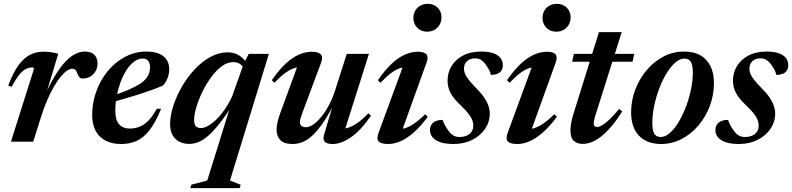

<svg xmlns="http://www.w3.org/2000/svg" viewBox="-20 -738 4126 1000"><path d="M156.5 -378Q156.5 -382 154.8 -384.5Q153 -387 148.5 -387Q132 -387 115.8 -379.2Q99.5 -371.5 81.2 -349.8Q63 -328 40 -285.5L23 -292.5Q48.5 -360.5 76.8 -398.8Q105 -437 137.2 -453Q169.5 -469 206 -469Q221 -469 233.2 -467.8Q245.5 -466.5 257.5 -464.2Q269.5 -462 283.5 -458.5L215.5 -233.5L213 -241Q253 -327.5 288.8 -377.5Q324.5 -427.5 357.2 -448.5Q390 -469.5 421.5 -469.5Q455 -469.5 471.5 -452.5Q488 -435.5 488 -407Q488 -384.5 477.5 -366.8Q467 -349 449.5 -339Q432 -329 411.5 -329Q400.5 -329 394.2 -335.2Q388 -341.5 383 -355Q378.5 -369 372.5 -374.5Q366.5 -380 357 -380Q344 -380 328.2 -369.2Q312.5 -358.5 295.2 -337.5Q278 -316.5 260.5 -286.2Q243 -256 226.2 -217.2Q209.5 -178.5 194.5 -131.5L153 0H37Z M724 -433Q699.5 -433 677.8 -416.5Q656 -400 638 -371.8Q620 -343.5 607.2 -308.5Q594.5 -273.5 587.5 -235.8Q580.5 -198 580.5 -163Q580.5 -112.5 600.5 -90.5Q620.5 -68.5 656.5 -68.5Q682.5 -68.5 706 -77.5Q729.5 -86.5 752 -108.8Q774.5 -131 796.5 -171.5L819 -171Q789.5 -99 758 -59Q726.5 -19 690.5 -3.5Q654.5 12 610.5 12Q562.5 12 528.8 -6Q495 -24 477.5 -57.8Q460 -91.5 460 -138.5Q460 -190 474 -238.8Q488 -287.5 513.8 -329.2Q539.5 -371 574.8 -402.5Q610 -434 652.2 -451.8Q694.5 -469.5 741.5 -469.5Q785.5 -469.5 811.8 -457Q838 -444.5 849.8 -423.8Q861.5 -403 861.5 -378.5Q861.5 -355 853 -332.2Q844.5 -309.5 829 -292.5Q802.5 -281 770 -269.2Q737.5 -257.5 701.5 -246Q665.5 -234.5 628.2 -223.8Q591 -213 555 -203.5L557 -236Q607 -252.5 642.5 -267.5Q678 -282.5 701.5 -296.8Q725 -311 738 -325.8Q751 -340.5 756.2 -355.8Q761.5 -371 761.5 -388Q761.5 -402.5 757.2 -412.2Q753 -422 744.8 -427.5Q736.5 -433 724 -433Z M1059.5 202 1187 -207.5H1201.5Q1159 -140 1125.2 -97Q1091.5 -54 1063.8 -30.2Q1036 -6.5 1012.2 2.5Q988.5 11.5 965.5 11.5Q936.5 11.5 914 0Q891.5 -11.5 878.8 -34Q866 -56.5 866 -90Q866 -134.5 882.2 -185.5Q898.5 -236.5 927 -286Q955.5 -335.5 993.5 -376.2Q1031.5 -417 1075.5 -441.2Q1119.5 -465.5 1165.5 -465.5Q1199.5 -465.5 1225.8 -449.2Q1252 -433 1273 -396.5L1256 -368Q1248.5 -390.5 1233.2 -402.5Q1218 -414.5 1194.5 -414.5Q1164 -414.5 1134.5 -392.5Q1105 -370.5 1079 -334.8Q1053 -299 1033.2 -258Q1013.5 -217 1002.2 -178.2Q991 -139.5 991 -112Q991 -89.5 1000.2 -80.2Q1009.5 -71 1027 -71Q1041.5 -71 1061.5 -81.5Q1081.5 -92 1103.8 -112.8Q1126 -133.5 1148 -164.5Q1170 -195.5 1189 -236L1249.5 -406.5L1275.5 -457.5H1380.5L1178 202L1233.5 224.5L1228 242H971L976.5 224Z M1667.5 -35 1722 -219.5 1729 -214Q1696.5 -150 1667.8 -106.5Q1639 -63 1612.2 -37Q1585.5 -11 1559 0.5Q1532.5 12 1504.5 12Q1458.5 12 1439.5 -8.8Q1420.5 -29.5 1420.5 -62.5Q1420.5 -79.5 1425.2 -101Q1430 -122.5 1439 -147L1538.5 -419L1560 -388.5Q1537.5 -390.5 1514.2 -383.5Q1491 -376.5 1465.5 -358Q1440 -339.5 1410 -307L1395.5 -320Q1433 -374.5 1468.5 -407Q1504 -439.5 1537.8 -454Q1571.5 -468.5 1603 -468.5Q1638 -468.5 1650.8 -455Q1663.5 -441.5 1652.5 -412L1554.5 -149Q1548 -131.5 1545 -120.5Q1542 -109.5 1542 -101.5Q1542 -89 1550 -82.2Q1558 -75.5 1574 -75.5Q1591 -75.5 1611.5 -89.5Q1632 -103.5 1652.8 -128.8Q1673.5 -154 1692.2 -188.5Q1711 -223 1724.5 -264.5L1786 -457.5H1901.5L1769.5 -40L1751 -66.5Q1770.5 -65.5 1793.2 -72.8Q1816 -80 1842.5 -98.2Q1869 -116.5 1898.5 -148L1912 -135Q1856.5 -55.5 1806 -21.8Q1755.5 12 1713.5 12Q1683 12 1671.8 0.5Q1660.5 -11 1667.5 -35Z M1951.5 -45.5 2086 -412 2107.5 -388.5Q2085.5 -390 2063.2 -382.8Q2041 -375.5 2016.5 -357.2Q1992 -339 1962 -307L1948 -320Q1986 -375 2021.5 -407.5Q2057 -440 2090.5 -454.2Q2124 -468.5 2155 -468.5Q2190 -468.5 2201 -454.8Q2212 -441 2202 -413L2067 -38.5L2043 -65.5Q2063.5 -63.5 2086 -69.5Q2108.5 -75.5 2135.2 -93.2Q2162 -111 2194.5 -143L2208 -129.5Q2169.5 -78.5 2133.8 -47.2Q2098 -16 2065.2 -2Q2032.5 12 2002 12Q1964 12 1952 -1.8Q1940 -15.5 1951.5 -45.5ZM2133 -645Q2133 -665.5 2142.5 -682.2Q2152 -699 2169 -708.5Q2186 -718 2208 -718Q2239.5 -718 2259.5 -698Q2279.5 -678 2279.5 -647.5Q2279.5 -626.5 2270 -609.8Q2260.5 -593 2243.8 -583Q2227 -573 2204.5 -573Q2173 -573 2153 -593.8Q2133 -614.5 2133 -645Z M2285.5 -113.5Q2289.5 -101.5 2295.5 -89.2Q2301.5 -77 2315 -58Q2328.5 -39 2342.5 -31.8Q2356.5 -24.5 2371.5 -24.5Q2394.5 -24.5 2410.8 -31.5Q2427 -38.5 2436 -52Q2445 -65.5 2445 -85Q2445 -99 2439.5 -113.2Q2434 -127.5 2420.2 -145.5Q2406.5 -163.5 2380.5 -188Q2354.5 -212.5 2339.2 -234Q2324 -255.5 2317.5 -276Q2311 -296.5 2311 -318.5Q2311 -360 2332 -394.2Q2353 -428.5 2392 -449Q2431 -469.5 2485.5 -469.5Q2526.5 -469.5 2551.5 -460Q2576.5 -450.5 2587.8 -434.5Q2599 -418.5 2599 -398.5Q2599 -382.5 2592 -371.2Q2585 -360 2571.2 -354Q2557.5 -348 2536.5 -348Q2534 -361.5 2528.2 -372.5Q2522.5 -383.5 2511 -400Q2499.5 -417 2485.5 -425.5Q2471.5 -434 2456.5 -434Q2427.5 -434 2412 -419.2Q2396.5 -404.5 2396.5 -379Q2396.5 -367 2402 -353.5Q2407.5 -340 2421.5 -322Q2435.5 -304 2461.5 -277.5Q2487.5 -251.5 2502.5 -229Q2517.5 -206.5 2524.2 -186Q2531 -165.5 2531 -146Q2531 -103.5 2506.8 -67.5Q2482.5 -31.5 2440 -9.8Q2397.5 12 2342.5 12Q2299 12 2272 2.2Q2245 -7.5 2232.2 -23.8Q2219.5 -40 2219.5 -60Q2219.5 -76.5 2227 -88.5Q2234.5 -100.5 2249.2 -107Q2264 -113.5 2285.5 -113.5Z M2624 -45.5 2758.5 -412 2780 -388.5Q2758 -390 2735.8 -382.8Q2713.5 -375.5 2689 -357.2Q2664.5 -339 2634.5 -307L2620.5 -320Q2658.5 -375 2694 -407.5Q2729.5 -440 2763 -454.2Q2796.5 -468.5 2827.5 -468.5Q2862.5 -468.5 2873.5 -454.8Q2884.5 -441 2874.5 -413L2739.5 -38.5L2715.5 -65.5Q2736 -63.5 2758.5 -69.5Q2781 -75.5 2807.8 -93.2Q2834.5 -111 2867 -143L2880.5 -129.5Q2842 -78.5 2806.2 -47.2Q2770.5 -16 2737.8 -2Q2705 12 2674.5 12Q2636.5 12 2624.5 -1.8Q2612.5 -15.5 2624 -45.5ZM2805.5 -645Q2805.5 -665.5 2815 -682.2Q2824.5 -699 2841.5 -708.5Q2858.5 -718 2880.5 -718Q2912 -718 2932 -698Q2952 -678 2952 -647.5Q2952 -626.5 2942.5 -609.8Q2933 -593 2916.2 -583Q2899.5 -573 2877 -573Q2845.5 -573 2825.5 -593.8Q2805.5 -614.5 2805.5 -645Z M2960 -416.5 2969 -457.5H3283L3274.5 -416.5ZM3087.5 -157.5Q3081 -138.5 3077.8 -126.5Q3074.5 -114.5 3073.5 -107Q3072.5 -99.5 3072.5 -94.5Q3072.5 -85 3077 -80.8Q3081.5 -76.5 3089.5 -76.5Q3100 -76.5 3116.2 -85.8Q3132.5 -95 3154.5 -115.8Q3176.5 -136.5 3204 -170.5L3221 -158Q3190.5 -109.5 3162 -77Q3133.5 -44.5 3108 -25Q3082.5 -5.5 3059.2 3Q3036 11.5 3015 11.5Q2987 11.5 2969 -4Q2951 -19.5 2951 -59.5Q2951 -75 2955.2 -99.2Q2959.5 -123.5 2971.5 -160L3099.5 -570.5H3218Z M3542.5 -469.5Q3593.5 -469.5 3628 -449.8Q3662.5 -430 3680.5 -393.2Q3698.5 -356.5 3698.5 -306Q3698.5 -243 3677 -186Q3655.5 -129 3617.5 -84.2Q3579.5 -39.5 3529.5 -13.8Q3479.5 12 3423 12Q3373 12 3338 -7.8Q3303 -27.5 3285 -64.2Q3267 -101 3267 -151.5Q3267 -214.5 3288.8 -271.5Q3310.5 -328.5 3348.5 -373.2Q3386.5 -418 3436.2 -443.8Q3486 -469.5 3542.5 -469.5ZM3421 -24.5Q3444.5 -24.5 3468.2 -45Q3492 -65.5 3513.5 -100.8Q3535 -136 3551.8 -179.8Q3568.5 -223.5 3578.5 -270.5Q3588.5 -317.5 3588.5 -361Q3588.5 -399.5 3577.8 -416.2Q3567 -433 3545 -433Q3521.5 -433 3497.5 -412.5Q3473.5 -392 3452 -356.8Q3430.5 -321.5 3413.8 -277.5Q3397 -233.5 3387.2 -186.8Q3377.5 -140 3377.5 -96.5Q3377.5 -58 3388 -41.2Q3398.5 -24.5 3421 -24.5Z M3772 -113.5Q3776 -101.5 3782 -89.2Q3788 -77 3801.5 -58Q3815 -39 3829 -31.8Q3843 -24.5 3858 -24.5Q3881 -24.5 3897.2 -31.5Q3913.5 -38.5 3922.5 -52Q3931.5 -65.5 3931.5 -85Q3931.5 -99 3926 -113.2Q3920.5 -127.5 3906.8 -145.5Q3893 -163.5 3867 -188Q3841 -212.5 3825.8 -234Q3810.5 -255.5 3804 -276Q3797.5 -296.5 3797.5 -318.5Q3797.5 -360 3818.5 -394.2Q3839.5 -428.5 3878.5 -449Q3917.5 -469.5 3972 -469.5Q4013 -469.5 4038 -460Q4063 -450.5 4074.2 -434.5Q4085.5 -418.5 4085.5 -398.5Q4085.5 -382.5 4078.5 -371.2Q4071.5 -360 4057.8 -354Q4044 -348 4023 -348Q4020.5 -361.5 4014.8 -372.5Q4009 -383.5 3997.5 -400Q3986 -417 3972 -425.5Q3958 -434 3943 -434Q3914 -434 3898.5 -419.2Q3883 -404.5 3883 -379Q3883 -367 3888.5 -353.5Q3894 -340 3908 -322Q3922 -304 3948 -277.5Q3974 -251.5 3989 -229Q4004 -206.5 4010.8 -186Q4017.5 -165.5 4017.5 -146Q4017.5 -103.5 3993.2 -67.5Q3969 -31.5 3926.5 -9.8Q3884 12 3829 12Q3785.5 12 3758.5 2.2Q3731.5 -7.5 3718.8 -23.8Q3706 -40 3706 -60Q3706 -76.5 3713.5 -88.5Q3721 -100.5 3735.8 -107Q3750.5 -113.5 3772 -113.5Z"/></svg>

Font: Newsreader 36pt SemiBold
Style: Italic
Weight: 600
Italic angle: -17°
Designer: Hugues Gentile
Foundry: Production Type
Version: Version 1.003